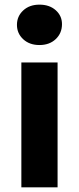

<svg xmlns="http://www.w3.org/2000/svg" viewBox="-20 -807 341 827"><path d="M72 -538H228V0H72ZM53 -700Q53 -737 80 -762Q107 -787 150 -787Q193 -787 220 -763Q247 -739 247 -703Q247 -664 220 -638.5Q193 -613 150 -613Q107 -613 80 -638Q53 -663 53 -700Z"/></svg>

Font: mBank
Style: Bold
Weight: 700
Designer: Julieta Ulanovsky
Foundry: Julieta Ulanovsky
Version: Version 7.200